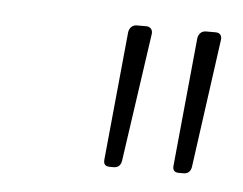

<svg xmlns="http://www.w3.org/2000/svg" viewBox="-30 -725 329 260"><g transform="rotate(5 135.0 -595.0)"><path d="M127 -498H132C138 -498 142 -501 143 -508L168 -682C169 -688 165 -692 160 -692H147C141 -692 137 -688 136 -682L119 -508C118 -501 121 -498 127 -498ZM221 -498H227C233 -498 237 -501 238 -508L262 -682C263 -688 260 -692 254 -692H241C235 -692 231 -688 230 -682L213 -508C212 -501 215 -498 221 -498Z"/></g></svg>

Font: Barlow Thin
Style: Italic
Weight: 250
Italic angle: -7°
Designer: Jeremy Tribby
Foundry: Tribby Type
Version: Version 1.422;hotconv 1.0.109;makeotfexe 2.5.65596